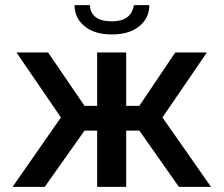

<svg xmlns="http://www.w3.org/2000/svg" viewBox="-20 -727 870 747"><path d="M415 -593Q348 -593 309 -625Q270 -657 270 -707H330Q330 -679 351 -661.5Q372 -644 415 -644Q491 -644 501 -707H561Q561 -657 522 -625Q483 -593 415 -593ZM29 0 217 -270 44 -523H167L309 -315H358V-523H471V-315H522L662 -523H785L612 -270L801 0H676L522 -219H471V0H358V-219H309L154 0Z"/></svg>

Font: Raleway-v4020 SemiBold
Style: Regular
Weight: 600
Designer: Matt McInerney, Pablo Impallari, Rodrigo Fuenzalida
Foundry: Matt McInerney, Pablo Impallari, Rodrigo Fuenzalida
Version: Version 4.020;PS 004.020;hotconv 1.0.88;makeotf.lib2.5.64775